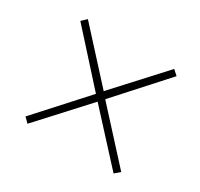

<svg xmlns="http://www.w3.org/2000/svg" viewBox="-100 -700 710 680"><g transform="rotate(30 255.0 -360.0)"><path d="M81 -146 257 -338 433 -146 454 -164 276 -359 454 -556 434 -574 257 -381 81 -574 61 -555 238 -359 62 -165Z"/></g></svg>

Font: Noto Serif Myanmar SemiCondensed Thin
Style: Regular
Weight: 100
Width: 4
Designer: Ben Mitchell and the Monotype Design Team
Foundry: Monotype Imaging Inc.
Version: Version 2.106